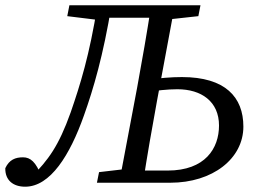

<svg xmlns="http://www.w3.org/2000/svg" viewBox="-64 -690 971 725"><path d="M31 15C126 15 200 -104 253 -254C289 -355 326 -481 357 -670H304C274 -482 239 -370 203 -266C157 -137 118 -86 55 -22L64 -7L92 -25C72 -78 51 -96 23 -96C-6 -96 -29 -87 -44 -55C-45 -9 -14 15 31 15ZM302 0H445L456 -55H438L310 -40L302 0ZM310 -623H542L552 -670H319L310 -623ZM312 -614H321L333 -670H198L190 -629L312 -614ZM386 0H476C492 -103 510 -207 529 -310L596 -670H507C491 -567 473 -463 454 -360L386 0ZM428 0H579C739 0 855 -91 855 -212C855 -323 787 -399 623 -399C581 -399 538 -395 496 -389L488 -342C527 -348 567 -353 606 -353C696 -353 763 -307 763 -216C763 -130 711 -46 569 -46H437L428 0ZM529 -614H548L685 -629L693 -670H540L529 -614Z"/></svg>

Font: Source Serif 4 Variable
Style: Italic
Weight: 400
Italic angle: -12°
Designer: Frank Grießhammer
Foundry: Adobe Systems Incorporated
Version: Version 4.004;hotconv 1.0.116;makeotfexe 2.5.65601